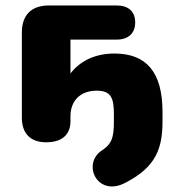

<svg xmlns="http://www.w3.org/2000/svg" viewBox="-20 -512 647 703"><path d="M443 155C550 99 575 32 575 -67V-102C575 -248 516 -316 399 -316C330 -316 274 -290 238 -243V-367H407C450 -367 475 -390 475 -430C475 -470 450 -492 407 -492H159C95 -492 60 -457 60 -393V-81C60 -23 92 9 149 9C208 9 238 -20 238 -68V-86C238 -143 274 -180 334 -180C385 -180 397 -155 397 -95V-67C397 -4 388 17 347 43C281 96 341 213 443 155Z"/></svg>

Font: Nunito Black
Style: Regular
Weight: 900
Designer: Vernon Adams
Foundry: Vernon Adams
Version: Version 3.602